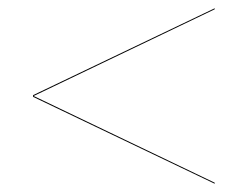

<svg xmlns="http://www.w3.org/2000/svg" viewBox="-20 -620 600 465"><path d="M60 -385.5 500 -175V-177.5L61.5 -387.5L500 -597.5V-600L60 -389.5Z"/></svg>

Font: Bodoni* 72pt Medium
Style: Italic
Weight: 500
Italic angle: -13°
Version: Version 2.3